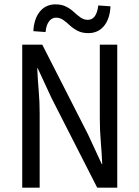

<svg xmlns="http://www.w3.org/2000/svg" viewBox="-20 -861 640 881"><path d="M82 0V-656H174L384 -244L447 -108H449Q447 -157 442.5 -210.5Q438 -264 438 -316V-656H518V0H426L216 -412L153 -548H151Q153 -498 157.5 -446Q162 -394 162 -343V0ZM385 -709Q357 -709 336.5 -719.5Q316 -730 300.5 -744.5Q285 -759 270 -769.5Q255 -780 237 -780Q218 -780 205 -763Q192 -746 189 -714L133 -718Q136 -775 163 -808Q190 -841 235 -841Q263 -841 283.5 -830.5Q304 -820 319.5 -805.5Q335 -791 350 -780.5Q365 -770 383 -770Q423 -770 431 -836L487 -832Q484 -774 457 -741.5Q430 -709 385 -709Z"/></svg>

Font: SauceCodePro NFM
Style: Regular
Weight: 400
Monospace: yes
Designer: Paul D. Hunt, Teo Tuominen
Foundry: Adobe
Version: Version 2.042;hotconv 1.1.0;makeotfexe 2.6.0;Nerd Fonts 3.3.